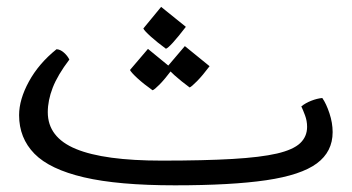

<svg xmlns="http://www.w3.org/2000/svg" viewBox="-20 -537 1042 569"><path d="M498.5 12.2Q330.1 12.2 228.8 -11.5Q127.4 -35.2 82 -81.5Q36.6 -127.9 36.6 -195.8Q36.6 -242.2 65.7 -295.4Q94.7 -348.6 147.5 -391.1Q158.7 -390.6 169.4 -381.1Q180.2 -371.6 185.5 -360.4Q150.9 -314.9 136.2 -277.1Q121.6 -239.3 121.6 -204.6Q121.6 -129.9 205.1 -95.5Q288.6 -61 459 -61Q585.4 -61 668.9 -65.9Q752.4 -70.8 800.8 -82Q849.1 -93.3 869.6 -112.8Q890.1 -132.3 890.1 -161.1Q890.1 -178.7 884 -195.1Q877.9 -211.4 873 -221.7Q884.8 -231.4 902.1 -238.3Q919.4 -245.1 935.1 -246.6Q946.8 -230 956.3 -201.4Q965.8 -172.9 965.8 -145.5Q965.8 -87.4 918.9 -52.7Q872.1 -18.1 769 -2.9Q666 12.2 498.5 12.2ZM471.7 -392.6Q445.8 -411.6 427 -428.5Q408.2 -445.3 404.8 -452.6L457.5 -516.6L530.8 -457.5Q483.4 -396 471.7 -392.6ZM432.1 -269.5Q405.8 -288.1 387.2 -305.2Q368.7 -322.3 365.2 -329.6L418.5 -392.1L491.2 -332.5Q468.3 -302.2 452.9 -286.6Q437.5 -271 432.1 -269.5ZM542 -277.8Q516.1 -296.9 497.1 -314Q478 -331.1 474.6 -337.9L527.8 -400.4L601.1 -340.8Q580.6 -313.5 564 -296.6Q547.4 -279.8 542 -277.8Z"/></svg>

Font: Harmattan Medium
Style: Regular
Weight: 500
Designer: George W. Nuss III and SIL International
Foundry: SIL International
Version: Version 4.000